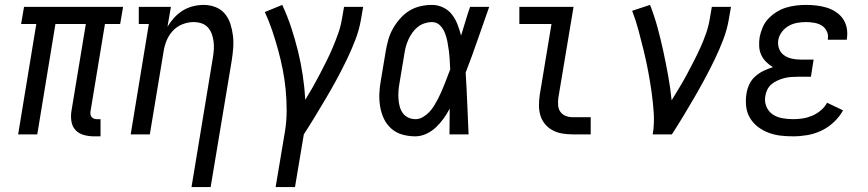

<svg xmlns="http://www.w3.org/2000/svg" viewBox="-20 -548 3540 783"><path d="M363 8Q342 8 322 2.5Q302 -3 288.5 -17Q275 -31 271.5 -51.5Q268 -72 271 -93L330 -450H206L132 0H54L128 -450H66L78 -520H482L470 -450H408L349 -93Q348 -87 349 -81Q350 -75 354 -70.5Q358 -66 363.5 -64Q369 -62 375 -62H390V8Z M761 215 848 -312Q851 -329 852 -346Q853 -363 851 -379Q849 -395 843.5 -410Q838 -425 827.5 -436.5Q817 -448 801.5 -453Q786 -458 769 -458Q747 -458 724 -449Q701 -440 684.5 -422Q668 -404 659 -381.5Q650 -359 647 -337L591 0H513L587 -450H546V-520H677L663 -439Q675 -459 690.5 -476Q706 -493 725.5 -505Q745 -517 767 -522.5Q789 -528 810 -528Q836 -528 859 -519Q882 -510 897 -492Q912 -474 919.5 -450.5Q927 -427 930 -402.5Q933 -378 931 -352Q929 -326 925 -301L839 215Z M1104 215 1142 -11Q1149 -55 1149 -97.5Q1149 -140 1145 -182Q1141 -224 1133 -264.5Q1125 -305 1114 -345Q1103 -385 1090 -423.5Q1077 -462 1060 -499L1131 -528Q1152 -483 1167.5 -436Q1183 -389 1195 -340.5Q1207 -292 1214.5 -242Q1222 -192 1225 -141Q1241 -167 1256 -193.5Q1271 -220 1285 -247Q1299 -274 1312.5 -301Q1326 -328 1337.5 -355.5Q1349 -383 1359 -411Q1369 -439 1374 -468L1383 -520H1461L1452 -468Q1445 -427 1429.5 -386.5Q1414 -346 1395 -306.5Q1376 -267 1355 -228Q1334 -189 1311.5 -151Q1289 -113 1266 -75Q1243 -37 1219 0L1183 215Z M1674 8Q1647 8 1621.5 1Q1596 -6 1576.5 -23Q1557 -40 1546 -63Q1535 -86 1530.5 -112Q1526 -138 1527 -165Q1528 -192 1533 -219L1553 -339Q1557 -363 1563.5 -386Q1570 -409 1582 -430.5Q1594 -452 1611 -471.5Q1628 -491 1649 -504Q1670 -517 1694 -522.5Q1718 -528 1741 -528Q1766 -528 1787.5 -517.5Q1809 -507 1823 -489Q1837 -471 1845.5 -449Q1854 -427 1860 -404L1861 -405Q1870 -434 1878.5 -462.5Q1887 -491 1897 -520H1975Q1951 -453 1928 -386Q1905 -319 1879 -252Q1883 -189 1885.5 -126Q1888 -63 1891 0H1813Q1813 -26 1813.5 -52.5Q1814 -79 1814 -105Q1803 -84 1789 -64.5Q1775 -45 1757.5 -28.5Q1740 -12 1718 -2Q1696 8 1674 8ZM1675 -62Q1690 -62 1704.5 -70.5Q1719 -79 1730.5 -91Q1742 -103 1750.5 -117Q1759 -131 1766.5 -145.5Q1774 -160 1780.5 -175Q1787 -190 1793 -205Q1799 -220 1804.5 -235Q1810 -250 1816 -265Q1815 -284 1814 -303Q1813 -322 1810.5 -341Q1808 -360 1804.5 -378.5Q1801 -397 1794 -414.5Q1787 -432 1774 -445Q1761 -458 1741 -458Q1727 -458 1711.5 -453Q1696 -448 1683.5 -438Q1671 -428 1661.5 -414.5Q1652 -401 1645.5 -386.5Q1639 -372 1635 -357.5Q1631 -343 1629 -328L1609 -208Q1606 -192 1605 -176Q1604 -160 1605 -144.5Q1606 -129 1610 -114Q1614 -99 1622.5 -87Q1631 -75 1645 -68.5Q1659 -62 1675 -62Z M2315 0Q2294 0 2273 -3.5Q2252 -7 2234 -16.5Q2216 -26 2203 -41.5Q2190 -57 2184 -76.5Q2178 -96 2178 -117.5Q2178 -139 2181 -160L2229 -450H2098V-520H2319L2257 -149Q2255 -134 2256 -119Q2257 -104 2265 -92.5Q2273 -81 2286.5 -75.5Q2300 -70 2315 -70H2389V0Z M2642 0Q2649 -45 2646 -88.5Q2643 -132 2637 -174.5Q2631 -217 2623 -259Q2615 -301 2605 -342Q2595 -383 2584 -424Q2573 -465 2558 -504L2631 -528Q2649 -482 2662 -434Q2675 -386 2685.5 -337Q2696 -288 2705 -238.5Q2714 -189 2719 -139Q2735 -165 2751 -191.5Q2767 -218 2781.5 -245Q2796 -272 2810 -299.5Q2824 -327 2836.5 -354.5Q2849 -382 2859 -410.5Q2869 -439 2874 -468L2883 -520H2961L2952 -468Q2945 -427 2929.5 -386.5Q2914 -346 2895 -306.5Q2876 -267 2855 -228Q2834 -189 2812 -151Q2790 -113 2767 -75Q2744 -37 2720 0Z M3215 8Q3188 8 3162.5 5Q3137 2 3113.5 -7Q3090 -16 3070.5 -31Q3051 -46 3038.5 -67Q3026 -88 3023 -113.5Q3020 -139 3024 -165Q3027 -185 3035.5 -203.5Q3044 -222 3059.5 -236Q3075 -250 3093.5 -259Q3112 -268 3132 -274Q3117 -283 3104.5 -295.5Q3092 -308 3084.5 -324Q3077 -340 3076 -359Q3075 -378 3078 -397Q3082 -417 3090.5 -437Q3099 -457 3114 -472.5Q3129 -488 3147.5 -499.5Q3166 -511 3186 -517Q3206 -523 3226.5 -525.5Q3247 -528 3267 -528Q3289 -528 3310 -525.5Q3331 -523 3351 -517Q3371 -511 3388.5 -499.5Q3406 -488 3417.5 -471.5Q3429 -455 3433 -434.5Q3437 -414 3434 -392L3433 -386H3356V-389Q3359 -406 3351.5 -421Q3344 -436 3331 -444Q3318 -452 3301 -455Q3284 -458 3267 -458Q3250 -458 3232 -455Q3214 -452 3197.5 -443Q3181 -434 3169 -418.5Q3157 -403 3154 -385Q3151 -367 3157 -350Q3163 -333 3177 -323Q3191 -313 3208.5 -309Q3226 -305 3244 -305H3298L3287 -235H3233Q3220 -235 3206 -234Q3192 -233 3178.5 -229.5Q3165 -226 3151.5 -220Q3138 -214 3127 -205Q3116 -196 3109.5 -183Q3103 -170 3101 -156Q3097 -134 3105.5 -113.5Q3114 -93 3131 -81.5Q3148 -70 3170 -66Q3192 -62 3215 -62Q3234 -62 3253.5 -65Q3273 -68 3292 -76Q3311 -84 3327 -97.5Q3343 -111 3353 -129L3418 -98Q3404 -72 3380.5 -50Q3357 -28 3329.5 -15Q3302 -2 3272.5 3Q3243 8 3215 8Z"/></svg>

Font: Iosevka Curly Slab
Style: Italic
Weight: 400
Italic angle: -9°
Monospace: yes
Designer: Belleve Invis
Foundry: Belleve Invis
Version: Version 22.1.2; ttfautohint (v1.8.4)